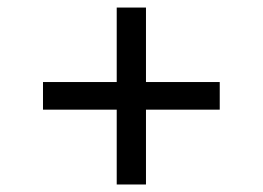

<svg xmlns="http://www.w3.org/2000/svg" viewBox="-20 -537 692 506"><path d="M287.6 -50.8V-517.1H364.7V-50.8ZM93.3 -248V-320.8H559.1V-248Z"/></svg>

Font: V-Inter
Style: Regular-375
Weight: 375
Designer: Rasmus Andersson
Foundry: rsms
Version: Version 4.000;git-4146feb